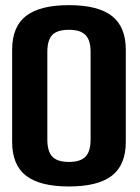

<svg xmlns="http://www.w3.org/2000/svg" viewBox="-20 -700 530 728"><path d="M241.5 7Q351.5 7 404.2 -33.8Q457 -74.5 457 -162.5V-511Q457 -598.5 404.2 -639.5Q351.5 -680.5 241.5 -680.5Q132 -680.5 79 -639.8Q26 -599 26 -511V-162.5Q26 -74.5 78.8 -33.8Q131.5 7 241.5 7ZM241.5 -86Q197.5 -86 178.5 -106Q159.5 -126 159.5 -170.5V-503.5Q159.5 -548 178.2 -567.5Q197 -587 241.5 -587Q285 -587 304.2 -567.2Q323.5 -547.5 323.5 -503.5V-170.5Q323.5 -126 304.2 -106Q285 -86 241.5 -86Z"/></svg>

Font: Anybody SemiCondensed SemiBold
Style: Regular
Weight: 600
Width: 4
Version: Version 1.113;gftools[0.9.25]